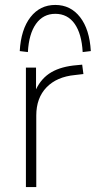

<svg xmlns="http://www.w3.org/2000/svg" viewBox="-20 -758 388 778"><path d="M85 0V-484H126V-396Q148 -442 188.5 -465.5Q229 -489 292 -494L313 -496L318 -458L284 -454Q210 -447 168.5 -404Q127 -361 127 -290V0ZM93 -547 60 -551Q65 -639 103.5 -688.5Q142 -738 204 -738Q266 -738 304.5 -688.5Q343 -639 348 -551L315 -547Q311 -621 282.5 -661.5Q254 -702 204 -702Q155 -702 126 -661.5Q97 -621 93 -547Z"/></svg>

Font: Nunito Sans ExtraLight
Style: Regular
Weight: 200
Designer: Vernon Adams
Foundry: Vernon Adams
Version: Version 3.006; ttfautohint (v1.8.3)